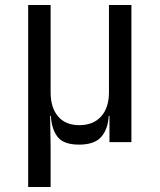

<svg xmlns="http://www.w3.org/2000/svg" viewBox="-20 -570 640 770"><path d="M93 180V-550H183V-200Q183 -138 213 -103Q243 -68 298 -68Q354 -68 385.5 -103Q417 -138 417 -200V-550H507V0H419V-105H416Q413 -52 386 -21Q359 10 297 10Q235 10 211 -21Q187 -52 184 -105H181L183 20V180Z"/></svg>

Font: JetBrainsMonoNL NF
Style: Regular
Weight: 400
Designer: Philipp Nurullin, Konstantin Bulenkov
Foundry: JetBrains
Version: Version 2.304; ttfautohint (v1.8.4.7-5d5b);Nerd Fonts 3.2.1